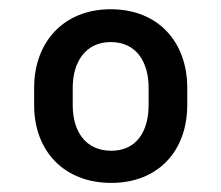

<svg xmlns="http://www.w3.org/2000/svg" viewBox="-20 -742 489 424"><path d="M55.4 -548.3V-509.9C55.4 -409.1 120.7 -338.1 225.9 -338.1C329.5 -338.1 393.5 -409.1 393.5 -509.9V-548.3C393.5 -649.1 329.5 -721.6 224.4 -721.6C120.7 -721.6 55.4 -649.1 55.4 -548.3ZM140.6 -509.9V-548.3C140.6 -605.1 169 -649.1 224.4 -649.1C281.2 -649.1 308.2 -605.1 308.2 -548.3V-509.9C308.2 -451.7 281.2 -409.1 225.9 -409.1C169 -409.1 140.6 -451.7 140.6 -509.9Z"/></svg>

Font: Margiela Sans
Style: Regular
Weight: 400
Designer: Stefan Endress, Andreas Faust
Version: Version 1.100;FEAKit 1.0